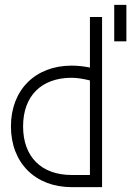

<svg xmlns="http://www.w3.org/2000/svg" viewBox="-20 -770 540 790"><path d="M275 0H400V-700H350V-492C330 -496 304 -500 275 -500C125 -500 25 -400 25 -250C25 -100 125 0 275 0ZM75 -250C75 -375 150 -450 275 -450C298 -450 326 -445 350 -439V-50H275C150 -50 75 -125 75 -250ZM450 -600H500V-750H450Z"/></svg>

Font: LS-VG5000 Light
Style: Regular
Weight: 400
Designer: Justin Bihan, 2021
Foundry: Justin Bihan, 2021
Version: Version 1.000;Glyphs 3.1.2 (3151)